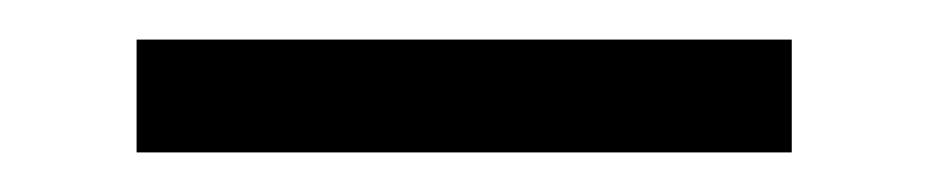

<svg xmlns="http://www.w3.org/2000/svg" viewBox="-20 -657 469 97"><path d="M49 -637H380V-580H49Z"/></svg>

Font: Pridi Light
Style: Regular
Weight: 300
Designer: Katatrad Team
Foundry: CadsonDemak
Version: Version 1.003